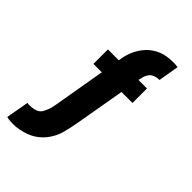

<svg xmlns="http://www.w3.org/2000/svg" viewBox="-276 -860 1171 1171"><g transform="rotate(45 309.0 -275.0)"><path d="M423.8 -527.3Q426.8 -543 430.7 -557.6Q434.6 -571.3 441.4 -583Q448.2 -594.7 460 -603.5Q470.7 -611.3 487.3 -615.2Q493.2 -616.2 500 -617.2Q506.8 -618.2 514.6 -618.2Q522.5 -662.1 537.1 -751Q526.4 -752.9 513.7 -753.9Q501 -753.9 495.1 -753.9Q439.5 -753.9 398.4 -737.3Q357.4 -719.7 328.1 -690.4Q298.8 -659.2 280.3 -621.1Q261.7 -583 253.9 -527.3Q222.7 -527.3 160.2 -527.3Q160.2 -496.1 160.2 -402.3Q177.7 -402.3 232.4 -402.3Q217.8 -318.4 174.8 -66.4Q166 -13.7 145.5 19.5Q125 51.8 61.5 51.8Q56.6 51.8 53.7 51.8Q49.8 50.8 43.9 49.8Q35.2 99.6 17.6 198.2Q31.2 202.1 48.8 203.1Q66.4 204.1 72.3 204.1Q124 204.1 179.7 183.6Q236.3 162.1 277.3 112.3Q310.5 69.3 324.2 21.5Q336.9 -26.4 347.7 -87.9Q366.2 -192.4 402.3 -402.3Q425.8 -402.3 497.1 -402.3Q497.1 -433.6 497.1 -527.3Q478.5 -527.3 423.8 -527.3Z"/></g></svg>

Font: Avakin
Style: Bold
Weight: 700
Designer: Herb Lubalin, Tom Carnase, Ed Benguiat, Adobe Type Staff
Version: Version 1.0